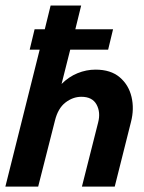

<svg xmlns="http://www.w3.org/2000/svg" viewBox="-26 -687 532 707"><path d="M-6.2 0 120.1 -504.2H83.3L101.4 -579.2H138.9L160.4 -666.7H272.9L251.4 -579.2H390.3L372.2 -504.2H232.6L200.7 -377.8Q227.1 -404.2 259.4 -417.4Q291.7 -430.6 325.7 -430.6Q381.9 -430.6 414.9 -402.4Q447.9 -374.3 458.3 -330.2Q468.8 -286.1 456.2 -237.5L396.5 0H275.7L335.4 -236.1Q345.1 -273.6 329.5 -302.1Q313.9 -330.6 273.6 -330.6Q242.4 -330.6 214.9 -309.4Q187.5 -288.2 176.4 -243.1L114.6 0Z"/></svg>

Font: Afacad
Style: Italic
Weight: 400
Italic angle: -14°
Designer: Kristian Moeller
Foundry: Dicotype
Version: Version 1.000